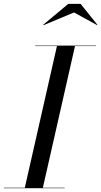

<svg xmlns="http://www.w3.org/2000/svg" viewBox="-60 -990 532 1010"><path d="M329.5 -924.5 169 -857.5 167 -859.5 299 -969.5H364L452.5 -859.5L451.5 -857.5ZM-40 -2.5H70.5L239.5 -747.5H125V-750H445V-747.5H334.5L165.5 -2.5H280V0H-40Z"/></svg>

Font: Bodoni* 72pt
Style: Italic
Weight: 400
Italic angle: -13°
Version: Version 2.3